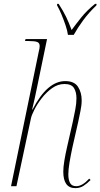

<svg xmlns="http://www.w3.org/2000/svg" viewBox="-20 -962 519 992"><path d="M369 10Q307 10 307 -75Q307 -99 312.5 -132Q318 -165 326 -200L356 -332Q363 -365 369 -396Q375 -427 375 -454Q375 -487 362 -507.5Q349 -528 313 -528Q279 -528 249 -506.5Q219 -485 195.5 -454.5Q172 -424 157.5 -395Q143 -366 140 -351L65 0H37L180 -694Q185 -713 185 -724Q185 -740 172.5 -745Q160 -750 128 -750H109L112 -760H223L171 -509Q167 -489 159.5 -454.5Q152 -420 146 -396H148Q187 -471 229 -507Q271 -543 317 -543Q364 -543 383 -513.5Q402 -484 402 -444Q402 -418 395.5 -387.5Q389 -357 384 -332L354 -200Q345 -158 339 -121.5Q333 -85 333 -61Q333 -33 342 -16.5Q351 0 374 0Q405 0 441 -39L448 -32Q429 -13 411 -1.5Q393 10 369 10ZM331 -782Q328 -804 318.5 -832Q309 -860 297.5 -887.5Q286 -915 275 -934V-942H283Q307 -905 321.5 -875Q336 -845 350 -807Q372 -837 400 -872Q428 -907 471 -942H479L478 -934Q439 -897 410 -857.5Q381 -818 361 -782Z"/></svg>

Font: Noto Serif Display SemiCondensed Thin
Style: Italic
Weight: 100
Width: 4
Italic angle: -12°
Designer: Monotype Design Team
Foundry: Monotype Imaging Inc.
Version: Version 2.009